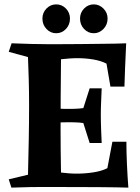

<svg xmlns="http://www.w3.org/2000/svg" viewBox="-20 -858 642 878"><path d="M416 -371V-287Q393 -291 377 -293.5Q361 -296 342.5 -297.5Q324 -299 293 -299Q269 -299 241.5 -298Q214 -297 181 -292V-366Q216 -363 241.5 -361.5Q267 -360 291 -360Q322 -360 341 -361.5Q360 -363 376.5 -365.5Q393 -368 416 -371ZM445 -454Q444 -424 442.5 -394.5Q441 -365 441 -333Q441 -300 442.5 -262.5Q444 -225 445 -204H390L357 -308V-351L390 -454ZM567 0Q479 -3 188 -3Q153 -3 120 -2.5Q87 -2 32 0L20 -38L108 -59Q110 -140 111.5 -218.5Q113 -297 113 -376Q113 -439 111.5 -492Q110 -545 108 -597L20 -621L33 -660Q83 -658 123 -657Q163 -656 192 -656Q221 -656 262 -656Q303 -656 348 -656.5Q393 -657 435 -657.5Q477 -658 509.5 -658.5Q542 -659 557 -660Q554 -597 552 -548.5Q550 -500 549 -462H485L467 -567Q442 -580 407 -586Q372 -592 333 -592Q315 -592 296.5 -590.5Q278 -589 259 -587Q258 -497 257.5 -417Q257 -337 257 -263Q257 -217 257.5 -169Q258 -121 259 -69Q276 -67 294 -65.5Q312 -64 330 -64Q370 -64 408 -70Q446 -76 471 -89L494 -210H558Q558 -164 560.5 -107.5Q563 -51 567 0ZM237 -706Q211 -706 192.5 -725.5Q174 -745 174 -773Q174 -800 192.5 -819Q211 -838 237 -838Q263 -838 281.5 -819Q300 -800 300 -773Q300 -745 281.5 -725.5Q263 -706 237 -706ZM409 -706Q383 -706 364.5 -725.5Q346 -745 346 -773Q346 -800 364.5 -819Q383 -838 409 -838Q434 -838 453 -819Q472 -800 472 -773Q472 -745 453 -725.5Q434 -706 409 -706Z"/></svg>

Font: Ruwudu
Style: Bold
Weight: 700
Designer: Becca Hirsbrunner Spalinger
Foundry: SIL International
Version: Version 3.000